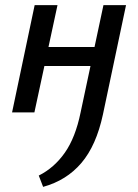

<svg xmlns="http://www.w3.org/2000/svg" viewBox="-20 -438 538 748"><path d="M148 290 131 246Q191 216 232.5 157Q274 98 294 0L383 -418H471L381 8Q355 129 297 197Q239 265 148 290ZM27 0 115 -418H204L114 0ZM105 -181 121 -255H394L378 -181Z"/></svg>

Font: Ysabeau Infant SemiBold
Style: Italic
Weight: 600
Italic angle: -12°
Designer: Christian Thalmann (Catharsis Fonts)
Version: Version 2.002; featfreeze: ss01,ss02,lnum